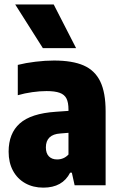

<svg xmlns="http://www.w3.org/2000/svg" viewBox="-20 -828 533 858"><path d="M452 -330.5V0H313.5L301 -56.5H293.5Q259.5 10.5 173.5 10.5Q128 10.5 92.8 -9.2Q57.5 -29 38 -65.2Q18.5 -101.5 18.5 -150Q18.5 -232 68.5 -276.5Q118.5 -321 229 -328.5L286 -332.5V-338.5Q286 -370 277 -387.8Q268 -405.5 246.8 -413.2Q225.5 -421 188 -421Q158 -421 124.2 -416.2Q90.5 -411.5 59.5 -402.5V-538Q95 -547 138.5 -552.2Q182 -557.5 221.5 -557.5Q303.5 -557.5 353.8 -535.5Q404 -513.5 428 -464Q452 -414.5 452 -330.5ZM286 -137.5V-234.5L249.5 -231.5Q217.5 -229.5 201.2 -213.8Q185 -198 185 -169.5Q185 -143 198.5 -129.2Q212 -115.5 235 -115.5Q265.5 -115.5 286 -137.5ZM171.5 -613 48 -808H220L320 -613Z"/></svg>

Font: Encode Sans Condensed ExtraBold
Style: Regular
Weight: 800
Width: 3
Designer: Multiple Designers
Foundry: Impallari Type
Version: Version 2.000